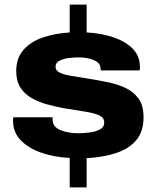

<svg xmlns="http://www.w3.org/2000/svg" viewBox="-20 -761 685 840"><path d="M285 59V-70Q219 -73 162 -92.5Q105 -112 71 -147Q37 -182 37 -234Q37 -240 38 -248H210Q210 -243 210 -239Q210 -206 244 -192Q278 -178 322 -178Q346 -178 372.5 -181.5Q399 -185 417.5 -195Q436 -205 436 -225Q436 -247 412.5 -257Q389 -267 349.5 -273Q310 -279 263 -287Q223 -294 185.5 -304.5Q148 -315 117.5 -332.5Q87 -350 69 -378.5Q51 -407 51 -450Q51 -506 82 -542Q113 -578 166 -596.5Q219 -615 285 -619V-741H359V-619Q421 -616 474 -598.5Q527 -581 559.5 -549Q592 -517 592 -469Q592 -465 592 -460.5Q592 -456 591 -453H420V-460Q420 -485 391.5 -497.5Q363 -510 325 -510Q308 -510 284 -507.5Q260 -505 241.5 -496Q223 -487 223 -469Q223 -452 242 -443Q261 -434 292 -429Q323 -424 360 -418Q403 -411 446.5 -402.5Q490 -394 526.5 -377.5Q563 -361 585.5 -330.5Q608 -300 608 -248Q608 -185 575.5 -147Q543 -109 486.5 -91Q430 -73 359 -69V59Z"/></svg>

Font: Archivo SemiExpanded ExtraBold
Style: Regular
Weight: 800
Width: 6
Designer: Hector Gatti
Foundry: Omnibus-Type
Version: Version 2.001; ttfautohint (v1.8.3)